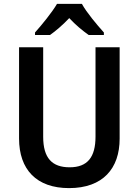

<svg xmlns="http://www.w3.org/2000/svg" viewBox="-20 -957 713 987"><path d="M401 -937H273C248 -894 195 -829 160 -790V-777H237C267 -798 303 -829 336 -864C368 -829 405 -799 436 -777H514V-790C478 -830 425 -893 401 -937ZM595 -244V-714H471V-255C471 -149 430 -97 338 -97C248 -97 202 -144 202 -254V-714H78V-245C78 -85 168 10 335 10C509 10 595 -91 595 -244Z"/></svg>

Font: Noto Sans Thai SemCond SemBd
Style: Regular
Weight: 600
Width: 4
Designer: Monotype Design Team
Foundry: Monotype Imaging Inc.
Version: Version 2.002